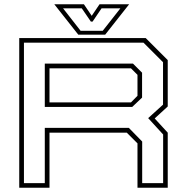

<svg xmlns="http://www.w3.org/2000/svg" viewBox="-20 -878 870 898"><path d="M70 0V-700H661.5L764.5 -597V-380L703.5 -324L764.5 -257.5V0H623V-207.5L573 -257.5H211.5V0ZM92 -21.5H189.5V-280H582.5L645 -216V-21.5H743V-249L673 -325.5L742.5 -388.5V-587L651 -678.5H92ZM189.5 -378V-580.5H602L644.5 -538V-421.5L598.5 -378ZM211.5 -399H592.5L623 -430V-528L592.5 -558.5H211.5ZM346 -716 234 -858H372.5L409 -804L445.5 -858H584L472 -716ZM357 -734H460.5L543 -839H455L413 -777H405L362.5 -839H275Z"/></svg>

Font: Tourney Expanded ExtraLight
Style: Regular
Weight: 200
Width: 7
Designer: Tyler Finck
Foundry: Etcetera Type Co
Version: Version 1.010; ttfautohint (v1.8.3)